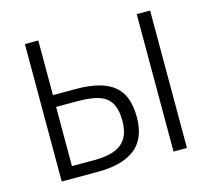

<svg xmlns="http://www.w3.org/2000/svg" viewBox="-98 -794 1006 912"><g transform="rotate(-15 405.0 -338.0)"><path d="M647 -675.8H712.9V0H647ZM97.2 0V-675.8H163.1V-407.2H273.9Q341.3 -407.2 388.4 -394.5Q435.5 -381.8 465.1 -356.4Q494.6 -331.1 507.8 -292.7Q521 -254.4 521 -203.1Q521 -98.1 458.5 -49.1Q396 0 275.9 0ZM450.2 -204.1Q450.2 -246.1 439.9 -273.9Q429.7 -301.8 407.5 -318.6Q385.3 -335.4 350.1 -342.3Q314.9 -349.1 265.1 -349.1H163.1V-58.1H272Q316.4 -58.1 349.9 -65.9Q383.3 -73.7 405.8 -91.3Q428.2 -108.9 439.2 -136.7Q450.2 -164.6 450.2 -204.1Z"/></g></svg>

Font: Clear Sans Light
Style: Regular
Weight: 300
Foundry: Intel Corporation
Version: Version 1.00